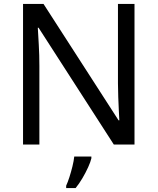

<svg xmlns="http://www.w3.org/2000/svg" viewBox="-20 -734 800 975"><path d="M663 0H558L176 -593H172Q174 -558 177 -506Q180 -454 180 -399V0H97V-714H201L582 -123H586Q585 -139 583.5 -171Q582 -203 580.5 -241Q579 -279 579 -311V-714H663ZM444 70Q440 88 427.5 115.5Q415 143 398.5 171Q382 199 364 221H316V209Q324 192 332.5 165.5Q341 139 348 110.5Q355 82 357 61H444Z"/></svg>

Font: Noto Sans Hebrew Droid SemiBold
Style: Regular
Weight: 600
Designer: Monotype Design Team
Foundry: Monotype Imaging Inc.
Version: Version 1.100; ttfautohint (v1.8.4.7-5d5b)